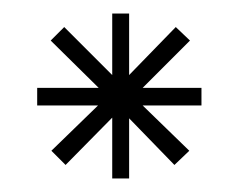

<svg xmlns="http://www.w3.org/2000/svg" viewBox="-20 -765 353 284"><path d="M146 -745H171V-654L240 -725L261 -705L191 -635H278V-609H191L260 -542L238 -521L171 -590V-501H146V-591L77 -521L56 -542L125 -609H35V-635H126L55 -705L75 -725L146 -654Z"/></svg>

Font: Poiret One
Style: Regular
Weight: 400
Designer: Denis Masharov
Foundry: Denis Masharov
Version: Version 1.001